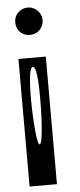

<svg xmlns="http://www.w3.org/2000/svg" viewBox="-57 -823 363 874"><g transform="rotate(-5 125.0 -386.0)"><path d="M125 -375Q125 -520.5 104.5 -520.5Q83 -520.5 83 -375Q83 -300.8 89.8 -228.5Q95.7 -167 104.5 -167Q113.3 -167 119.1 -228.5Q125 -290 125 -375ZM167 -562.5V20.5H42V-562.5ZM167 -729.5Q167 -703.1 148.4 -684.6Q130.9 -667 104.5 -667Q77.1 -667 59.6 -684.6Q42 -702.1 42 -729.5Q42 -755.9 59.6 -773.4Q78.1 -792 104.5 -792Q129.9 -792 148.4 -773.4Q167 -754.9 167 -729.5Z"/></g></svg>

Font: okolaksMetalik
Style: bold
Weight: 700
Width: 7
Version: Version 0.6